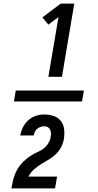

<svg xmlns="http://www.w3.org/2000/svg" viewBox="-20 -870 540 1060"><path d="M247 -446 303 -776 247 -734 214 -774 315 -850H390L322 -446ZM433 -310H57L67 -370H443ZM43 170Q46 152 50 134Q54 116 60 99Q66 82 75.5 65.5Q85 49 97.5 34.5Q110 20 125 8Q140 -4 156 -14Q172 -24 189.5 -31.5Q207 -39 222 -51Q237 -63 247 -79.5Q257 -96 260 -114Q260 -114 260 -114.5Q260 -115 260 -116Q262 -126 261.5 -136Q261 -146 256.5 -155Q252 -164 243 -168.5Q234 -173 224 -173Q214 -173 204 -169.5Q194 -166 185.5 -159Q177 -152 172.5 -142.5Q168 -133 166 -122H92Q96 -146 107 -168Q118 -190 136.5 -206.5Q155 -223 178 -230.5Q201 -238 224 -238Q251 -238 275.5 -230Q300 -222 315.5 -202.5Q331 -183 334 -157Q337 -131 333 -104Q329 -81 318 -59Q307 -37 289 -19.5Q271 -2 249.5 10.5Q228 23 207 36Q186 49 167 66Q148 83 137 105H295L284 170Z"/></svg>

Font: iosevka_custom_sans_ss08 Md
Style: Italic
Weight: 500
Italic angle: -10°
Designer: Belleve Invis
Foundry: Belleve Invis
Version: Version 10.3.0; ttfautohint (v1.8.3)